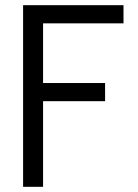

<svg xmlns="http://www.w3.org/2000/svg" viewBox="-20 -720 532 740"><path d="M146 0V-330H385V-400H146V-630H456V-700H69V0Z"/></svg>

Font: Mint Spirit
Style: Regular
Weight: 400
Designer: HARENDAL Hirwen
Foundry: Arkandis Digital Foundry.
Version: Version 1.004;FFEdit